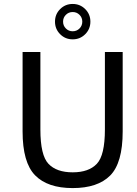

<svg xmlns="http://www.w3.org/2000/svg" viewBox="-20 -940 697 975"><path d="M349.1 15.1Q221.7 15.1 158.2 -49.8Q94.7 -114.7 94.7 -272.5V-675.8H185.1V-282.2Q185.1 -151.4 226.1 -108.2Q267.1 -64.9 349.1 -64.9Q430.7 -64.9 471.7 -108.2Q512.7 -151.4 512.7 -282.2V-675.8H603V-272.5Q603 -112.8 539.6 -48.8Q476.1 15.1 349.1 15.1ZM349.1 -740.2Q311.5 -740.2 285.4 -766.4Q259.3 -792.5 259.3 -830.1Q259.3 -867.7 285.4 -893.8Q311.5 -919.9 349.1 -919.9Q386.7 -919.9 412.8 -893.8Q439 -867.7 439 -830.1Q439 -792.5 412.8 -766.4Q386.7 -740.2 349.1 -740.2ZM349.1 -781.2Q369.6 -781.2 383.8 -795.4Q397.9 -809.6 397.9 -830.1Q397.9 -850.6 383.8 -864.7Q369.6 -878.9 349.1 -878.9Q328.6 -878.9 314.5 -864.7Q300.3 -850.6 300.3 -830.1Q300.3 -809.6 314.5 -795.4Q328.6 -781.2 349.1 -781.2Z"/></svg>

Font: Cadman
Style: Regular
Weight: 400
Designer: Paul James MIller
Foundry: High-Logic / Made with FontCreator
Version: Version 2.114;March 28, 2021;FontCreator 13.0.0.2683 64-bit